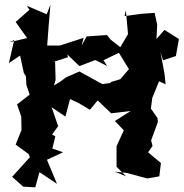

<svg xmlns="http://www.w3.org/2000/svg" viewBox="-20 -765 786 822"><path d="M650 -598 653 -659 642 -710 586 -706 513 -696 519 -721 528 -619 495 -563 454 -595 438 -615 351 -609 329 -569 338 -603 236 -570H182C186 -629 191 -687 196 -745L180 -704L95 -740L106 -723L47 -671L96 -602L20 -584L41 -594L18 -495L66 -527L82 -453L91 -438L93 -401L107 -360L53 -318L71 -266L72 -208L47 -146L103 -105L108 -92L32 -8L79 34L131 37L149 -28L224 22L181 -81L250 -113L204 -129L217 -181L203 -189L229 -225L201 -306L260 -266L280 -341L318 -323L365 -295L398 -335L456 -280L540 -290L472 -247L510 -207C500 -184 489 -162 479 -139V-51L520 -10L472 -30L521 -25L610 -1L662 -10L669 -67L614 -113L633 -140L627 -164L656 -243L654 -260L626 -300L632 -346L661 -417L689 -404L684 -451L667 -542L678 -507L733 -525L746 -598L684 -637ZM218 -423 216 -500H209L271 -520L268 -532L320 -482L388 -508L439 -482L423 -507L489 -539L532 -469L495 -426L452 -413L455 -410L418 -405L320 -459L263 -434L236 -414L211 -399Z"/></svg>

Font: Asimov Aggro
Style: Medium
Weight: 500
Designer: Google
Version: Version 2.000980; 2014